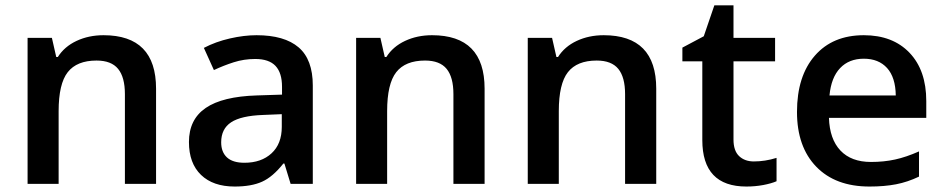

<svg xmlns="http://www.w3.org/2000/svg" viewBox="-20 -680 3494 710"><path d="M557.1 0H441.9V-332Q441.9 -394.5 416.7 -425.3Q391.6 -456.1 336.9 -456.1Q264.2 -456.1 230.5 -413.1Q196.8 -370.1 196.8 -269V0H82V-540H171.9L188 -469.2H193.8Q218.3 -507.8 263.2 -528.8Q308.1 -549.8 362.8 -549.8Q557.1 -549.8 557.1 -352.1Z M1054.7 0 1031.7 -75.2H1027.8Q988.8 -25.9 949.2 -8.1Q909.7 9.8 847.7 9.8Q768.1 9.8 723.4 -33.2Q678.7 -76.2 678.7 -154.8Q678.7 -238.3 740.7 -280.8Q802.7 -323.2 929.7 -327.1L1022.9 -330.1V-358.9Q1022.9 -410.6 998.8 -436.3Q974.6 -461.9 923.8 -461.9Q882.3 -461.9 844.2 -449.7Q806.2 -437.5 771 -420.9L733.9 -502.9Q777.8 -525.9 830.1 -537.8Q882.3 -549.8 928.7 -549.8Q1031.7 -549.8 1084.2 -504.9Q1136.7 -460 1136.7 -363.8V0ZM883.8 -78.1Q946.3 -78.1 984.1 -113Q1022 -147.9 1022 -210.9V-257.8L952.6 -254.9Q871.6 -252 834.7 -227.8Q797.9 -203.6 797.9 -153.8Q797.9 -117.7 819.3 -97.9Q840.8 -78.1 883.8 -78.1Z M1772 0H1656.7V-332Q1656.7 -394.5 1631.6 -425.3Q1606.4 -456.1 1551.8 -456.1Q1479 -456.1 1445.3 -413.1Q1411.6 -370.1 1411.6 -269V0H1296.9V-540H1386.7L1402.8 -469.2H1408.7Q1433.1 -507.8 1478 -528.8Q1522.9 -549.8 1577.6 -549.8Q1772 -549.8 1772 -352.1Z M2406.7 0H2291.5V-332Q2291.5 -394.5 2266.4 -425.3Q2241.2 -456.1 2186.5 -456.1Q2113.8 -456.1 2080.1 -413.1Q2046.4 -370.1 2046.4 -269V0H1931.6V-540H2021.5L2037.6 -469.2H2043.5Q2067.9 -507.8 2112.8 -528.8Q2157.7 -549.8 2212.4 -549.8Q2406.7 -549.8 2406.7 -352.1Z M2767.6 -83Q2809.6 -83 2851.6 -96.2V-9.8Q2832.5 -1.5 2802.5 4.2Q2772.5 9.8 2740.2 9.8Q2577.1 9.8 2577.1 -162.1V-453.1H2503.4V-503.9L2582.5 -545.9L2621.6 -660.2H2692.4V-540H2846.2V-453.1H2692.4V-164.1Q2692.4 -122.6 2713.1 -102.8Q2733.9 -83 2767.6 -83Z M3195.3 9.8Q3069.3 9.8 2998.3 -63.7Q2927.2 -137.2 2927.2 -266.1Q2927.2 -398.4 2993.2 -474.1Q3059.1 -549.8 3174.3 -549.8Q3281.2 -549.8 3343.3 -484.9Q3405.3 -419.9 3405.3 -306.2V-244.1H3045.4Q3047.9 -165.5 3087.9 -123.3Q3127.9 -81.1 3200.7 -81.1Q3248.5 -81.1 3289.8 -90.1Q3331.1 -99.1 3378.4 -120.1V-26.9Q3336.4 -6.8 3293.5 1.5Q3250.5 9.8 3195.3 9.8ZM3174.3 -462.9Q3119.6 -462.9 3086.7 -428.2Q3053.7 -393.6 3047.4 -327.1H3292.5Q3291.5 -394 3260.3 -428.5Q3229 -462.9 3174.3 -462.9Z"/></svg>

Font: f1_52653          
Style: Regular
Weight: 600
Foundry: Ascender Corporation
Version: Version 1.10